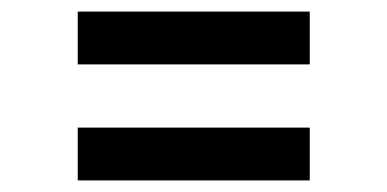

<svg xmlns="http://www.w3.org/2000/svg" viewBox="-20 -463 668 331"><path d="M114 -443H514V-352H114ZM114 -243H514V-152H114Z"/></svg>

Font: Oak Sans SemiBold
Style: Regular
Weight: 600
Designer: Erik Kennedy, Walven
Foundry: Erik Kennedy, Walven
Version: Version 1.000